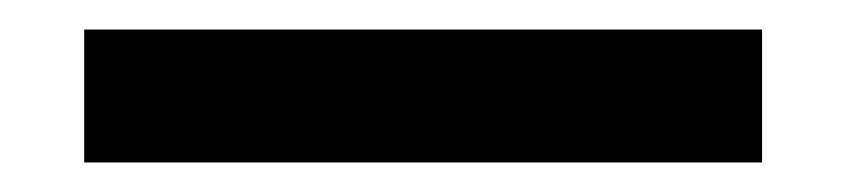

<svg xmlns="http://www.w3.org/2000/svg" viewBox="-20 -20 573 130"><path d="M37 90V0H496V90Z"/></svg>

Font: Kanit Medium
Style: Regular
Weight: 500
Designer: Katatrad Team
Foundry: CadsonDemak
Version: Version 2.000; ttfautohint (v1.8.3)